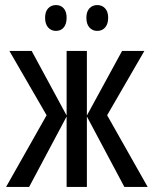

<svg xmlns="http://www.w3.org/2000/svg" viewBox="-20 -738 605 758"><path d="M403 -283 563 0H471L323 -278V0H243V-278L95 0H4L164 -283L17 -537H105L243 -282V-537H323V-282L462 -537H550ZM201 -718Q220 -718 231.5 -705Q243 -692 243 -668Q243 -643 231.5 -629.5Q220 -616 201 -616Q182 -616 170 -629.5Q158 -643 158 -668Q158 -692 170 -705Q182 -718 201 -718ZM364 -718Q383 -718 395 -705Q407 -692 407 -668Q407 -643 395 -629.5Q383 -616 364 -616Q345 -616 333 -629.5Q321 -643 321 -668Q321 -692 333 -705Q345 -718 364 -718Z"/></svg>

Font: Noto Sans UI Cond
Style: Regular
Weight: 400
Width: 3
Designer: Monotype Design Team
Foundry: Monotype Imaging Inc.
Version: Version 1.001